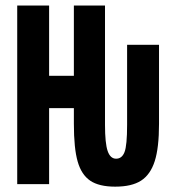

<svg xmlns="http://www.w3.org/2000/svg" viewBox="-20 -679 640 708"><path d="M367.2 -218.8Q367.2 -150.4 377 -122.1Q386.7 -93.8 408.2 -93.8Q429.7 -93.8 439.2 -118.2Q448.7 -142.6 448.7 -218.8V-513.7H566.4V-222.7Q566.4 -133.8 550.5 -84.5Q534.7 -35.2 500.2 -12.9Q465.8 9.3 404.8 9.3Q345.2 9.3 312.7 -12.7Q280.3 -34.7 266.4 -83.3Q252.4 -131.8 252.4 -222.7V-280.3H161.1V0H43.5V-658.7H161.1V-399.4H252.4V-658.7H367.2Z"/></svg>

Font: Liberation Mono
Style: Bold
Weight: 700
Monospace: yes
Designer: Steve Matteson
Foundry: Ascender Corporation
Version: Version 2.1.5